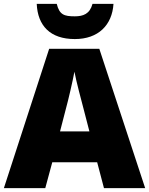

<svg xmlns="http://www.w3.org/2000/svg" viewBox="-20 -968 767 988"><path d="M564 -948H456C442 -896 408 -884 365 -884C310 -884 286 -892 272 -948H169C174 -836 238 -767 365 -767C486 -767 557 -839 564 -948ZM515 0H727L491 -717H233L0 0H213L249 -133H480ZM440 -292H289L319 -408C332 -455 354 -550 363 -599C372 -550 400 -446 410 -408Z"/></svg>

Font: Noto Sans UI Black
Style: Regular
Weight: 900
Designer: Monotype Design Team
Foundry: Monotype Imaging Inc.
Version: Version 1.901